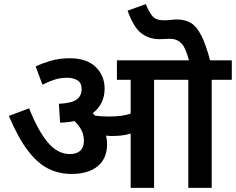

<svg xmlns="http://www.w3.org/2000/svg" viewBox="-20 -916 1150 936"><path d="M502 -214Q502 -143 456 -105.5Q410 -68 329 -68Q268 -68 216 -93.5Q164 -119 116.5 -181Q69 -243 23 -351L122 -388Q164 -281 212 -223Q260 -165 321 -165Q353 -165 371 -181Q389 -197 389 -229Q389 -258 377 -281.5Q365 -305 343 -326Q311 -319 273 -318L267 -410Q330 -413 354 -431Q378 -449 378 -482Q378 -513 356.5 -525Q335 -537 308 -537Q274 -537 245 -527.5Q216 -518 187 -503L154 -592Q182 -606 225 -619Q268 -632 320 -632Q402 -632 446 -590Q490 -548 490 -484Q490 -409 432 -364Q438 -359 444 -352Q459 -350 475.5 -349Q492 -348 510 -348Q541 -348 566.5 -351Q592 -354 617 -362V-527H550V-622H1110V-527H1012V0H898V-527H731V0H617V-265Q595 -258 572.5 -255.5Q550 -253 525 -253Q512 -253 497 -255Q502 -234 502 -214ZM903 -615Q886 -683 864 -705Q842 -727 808 -727Q795 -727 783 -726Q771 -725 757 -725Q708 -725 670 -753Q632 -781 602 -864L691 -896Q707 -856 724 -836.5Q741 -817 779 -817Q797 -817 812 -819Q827 -821 844 -821Q882 -821 910 -804.5Q938 -788 961 -743.5Q984 -699 1006 -615Z"/></svg>

Font: Noto Sans SemiBold
Style: Regular
Weight: 600
Designer: Monotype Design Team
Foundry: Monotype Imaging Inc.
Version: Version 2.007